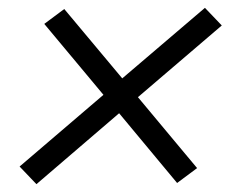

<svg xmlns="http://www.w3.org/2000/svg" viewBox="-20 -585 616 490"><path d="M73 -115 284 -296 432 -118 483 -156 332 -337 546 -520 503 -565 292 -385 144 -562 93 -524 244 -343 30 -160Z"/></svg>

Font: Iosevka Sparkle Light Oblique
Style: Regular
Weight: 300
Italic angle: -9°
Designer: Belleve Invis
Foundry: Belleve Invis
Version: Version 4.5.0; ttfautohint (v1.8.3)